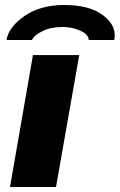

<svg xmlns="http://www.w3.org/2000/svg" viewBox="-20 -748 479 768"><path d="M236.8 -728Q333 -728 386 -691.4Q439 -654.8 439 -606Q439 -599.6 437 -587.9H335Q334.5 -609.9 301.8 -625Q269 -640.1 231 -640.1Q183.1 -640.1 149.4 -623.3Q115.7 -606.4 107.9 -587.9H5.9Q15.1 -641.1 78.9 -684.6Q142.6 -728 236.8 -728ZM20 0 111.8 -527.8H296.9L204.1 0Z"/></svg>

Font: Archivo Expanded ExtraBold
Style: Italic
Weight: 800
Width: 7
Italic angle: -10°
Designer: Hector Gatti
Foundry: Omnibus-Type
Version: Version 2.001